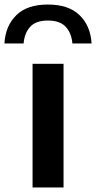

<svg xmlns="http://www.w3.org/2000/svg" viewBox="-66 -826 424 846"><path d="M77.5 0V-545H214V0ZM-46.5 -634.5Q-42 -712 5.8 -759Q53.5 -806 145 -806Q236.5 -806 284.8 -759Q333 -712 337.5 -634.5H253Q249 -680.5 223.5 -708Q198 -735.5 145 -735.5Q92 -735.5 67 -708Q42 -680.5 38 -634.5Z"/></svg>

Font: Encode Sans Expanded SemiBold
Style: Regular
Weight: 600
Width: 7
Designer: Multiple Designers
Foundry: Impallari Type
Version: Version 3.000; ttfautohint (v1.8.3) -l 8 -r 50 -G 200 -x 14 